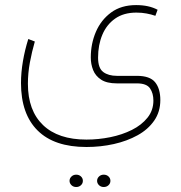

<svg xmlns="http://www.w3.org/2000/svg" viewBox="-20 -335 717 759"><path d="M363.8 379.9Q363.8 370.1 371.3 362.8Q378.9 355.5 390.1 355.5Q401.4 355.5 408.9 362.5Q416.5 369.6 416.5 379.9Q416.5 390.1 408.9 397.2Q401.4 404.3 390.1 404.3Q378.9 404.3 371.3 397Q363.8 389.6 363.8 379.9ZM254.9 379.9Q254.9 370.1 262.5 362.8Q270 355.5 281.2 355.5Q292.5 355.5 300 362.5Q307.6 369.6 307.6 379.9Q307.6 390.1 300 397.2Q292.5 404.3 281.2 404.3Q270 404.3 262.5 397Q254.9 389.6 254.9 379.9ZM321.8 246.1Q194.3 246.1 128.7 180.9Q63 115.7 63 -6.8Q63 -48.3 70.6 -92.8Q78.1 -137.2 91.8 -180.7L117.7 -170.9Q106 -130.4 98.1 -87.9Q90.3 -45.4 90.3 -3.9Q90.3 102.1 150.1 159.4Q210 216.8 321.8 216.8Q369.1 216.8 416 207.3Q462.9 197.8 501.5 178.5Q540 159.2 563.2 130.1Q586.4 101.1 586.4 62.5Q586.4 33.7 573 14.2Q559.6 -5.4 521 -5.4H441.9Q402.3 -5.4 379.9 -20Q357.4 -34.7 348.1 -58.1Q338.9 -81.5 338.9 -107.9Q338.9 -162.1 359.1 -209.2Q379.4 -256.3 419.2 -285.6Q459 -314.9 518.1 -314.9Q568.4 -314.9 603 -296.4L594.2 -272.5Q577.6 -278.3 559.1 -281.7Q540.5 -285.2 519 -285.2Q468.8 -285.2 435.1 -261.5Q401.4 -237.8 384.5 -197.5Q367.7 -157.2 367.7 -107.4Q367.7 -65.4 388.2 -50.3Q408.7 -35.2 441.9 -35.2H521Q572.8 -35.2 593.3 -9.8Q613.8 15.6 613.8 60.5Q613.8 106.9 589.6 141.8Q565.4 176.8 523.9 199.7Q482.4 222.7 430.2 234.4Q377.9 246.1 321.8 246.1Z"/></svg>

Font: Vazirmatn RD UI Thin
Style: Regular
Weight: 100
Designer: Saber Rastikerdar
Foundry: Saber Rastikerdar
Version: Version 33.003